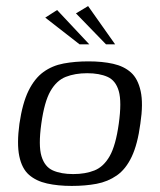

<svg xmlns="http://www.w3.org/2000/svg" viewBox="-20 -606 526 632"><path d="M216 6Q171 6 135 -2Q99 -10 75.5 -30.5Q52 -51 43.5 -92Q35 -133 44 -199Q54 -267 74 -307.5Q94 -348 123 -369Q152 -390 189.5 -397Q227 -404 271 -404Q317 -404 352.5 -396Q388 -388 411 -367.5Q434 -347 443 -306Q452 -265 442 -199Q433 -131 413.5 -90Q394 -49 364.5 -28.5Q335 -8 298 -1Q261 6 216 6ZM221 -33Q261 -33 291 -45Q321 -57 341 -92Q361 -127 371 -199Q381 -271 371 -306Q361 -341 334 -353Q307 -365 267 -365Q227 -365 196.5 -353Q166 -341 146 -306Q126 -271 116 -199Q106 -127 116.5 -92Q127 -57 154 -45Q181 -33 221 -33ZM242 -460 129 -548 168 -573 274 -460ZM329 -460 230 -562 270 -586 359 -460Z"/></svg>

Font: Genos
Style: Italic
Weight: 400
Italic angle: -8°
Version: Version 1.010